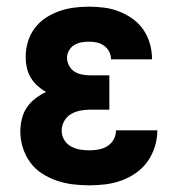

<svg xmlns="http://www.w3.org/2000/svg" viewBox="-20 -548 540 576"><path d="M248 8Q223 8 198.5 5Q174 2 150.5 -6Q127 -14 106 -27.5Q85 -41 70.5 -61Q56 -81 48.5 -105Q41 -129 41 -154Q41 -172 45.5 -191Q50 -210 60.5 -225.5Q71 -241 86 -252.5Q101 -264 118 -272Q104 -280 92 -291Q80 -302 72 -315.5Q64 -329 60.5 -345Q57 -361 57 -377Q57 -400 63.5 -422Q70 -444 83.5 -462.5Q97 -481 116.5 -494Q136 -507 157.5 -514.5Q179 -522 201.5 -525Q224 -528 247 -528Q270 -528 293 -525Q316 -522 337.5 -513.5Q359 -505 378 -491.5Q397 -478 410 -459Q423 -440 429.5 -417.5Q436 -395 436 -372Q436 -371 436 -370.5Q436 -370 436 -370H313Q313 -370 313 -370Q313 -370 313 -371Q313 -382 307.5 -393Q302 -404 292 -411Q282 -418 270.5 -420.5Q259 -423 247 -423Q236 -423 224.5 -421Q213 -419 203 -413Q193 -407 187 -396.5Q181 -386 181 -375Q181 -375 181 -375Q181 -375 181 -375Q181 -363 187 -351.5Q193 -340 203 -333.5Q213 -327 225.5 -324.5Q238 -322 250 -322H308V-219H250Q235 -219 220 -216Q205 -213 192.5 -205.5Q180 -198 172.5 -184.5Q165 -171 165 -156Q165 -141 172.5 -128.5Q180 -116 192.5 -109Q205 -102 219 -99.5Q233 -97 248 -97Q262 -97 276 -99.5Q290 -102 302 -109.5Q314 -117 321 -129.5Q328 -142 328 -157H452Q452 -157 452 -157Q452 -157 452 -157Q452 -132 444.5 -108Q437 -84 423 -64Q409 -44 388.5 -29.5Q368 -15 344.5 -6.5Q321 2 296.5 5Q272 8 248 8Z"/></svg>

Font: Iosevka SS04 Extrabold
Style: Regular
Weight: 800
Monospace: yes
Designer: Belleve Invis
Foundry: Belleve Invis
Version: Version 19.0.0; ttfautohint (v1.8.4)